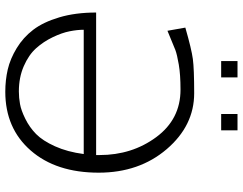

<svg xmlns="http://www.w3.org/2000/svg" viewBox="-118 -800 935 740"><g transform="rotate(90 350.0 -430.5)"><path d="M28.8 -333H578.1V-346.2Q578.1 -471.2 509 -564.7Q439.9 -658.2 326.2 -658.2H325.2Q268.1 -658.2 229.5 -651.6Q190.9 -645 173.3 -638.4Q155.8 -631.8 99.1 -607.9L86.9 -676.8Q169.9 -700.7 208 -705.8Q246.1 -710.9 339.8 -710.9Q464.8 -710.9 555.4 -605Q646 -499 646 -342.8Q646 -178.7 560.5 -80.8Q475.1 17.1 334 17.1Q289.1 17.1 248 7.6Q207 -2 166 -26.9Q125 -51.8 95.5 -90.3Q65.9 -128.9 47.4 -190.9Q28.8 -252.9 28.8 -333ZM95.2 -285.2Q95.2 -260.3 101.1 -230.7Q106.9 -201.2 124 -165.5Q141.1 -129.9 166.5 -101.6Q191.9 -73.2 235.4 -54.2Q278.8 -35.2 333 -35.2Q356.9 -35.2 381.3 -39.6Q405.8 -43.9 438.5 -60.1Q471.2 -76.2 497.1 -101.6Q522.9 -127 544.4 -174.6Q565.9 -222.2 574.2 -285.2ZM215.8 -814.9V-877.9H278.8V-814.9ZM419.9 -814.9V-877.9H482.9V-814.9Z"/></g></svg>

Font: CMU Bright
Style: Roman
Weight: 500
Version: Version 0.7.0